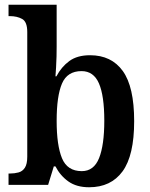

<svg xmlns="http://www.w3.org/2000/svg" viewBox="-20 -780 632 810"><path d="M356 10Q303 10 268.5 -14.5Q234 -39 214 -78H207L183 0H16V-48H23Q41 -48 58 -52.5Q75 -57 85 -72.5Q95 -88 95 -119V-645Q95 -688 73.5 -700Q52 -712 21 -712H16V-760H219V-583Q219 -566 218.5 -542Q218 -518 216.5 -495Q215 -472 214 -458H218Q239 -498 272.5 -522.5Q306 -547 360 -547Q450 -547 498 -480.5Q546 -414 546 -269Q546 -124 497 -57Q448 10 356 10ZM325 -58Q376 -58 398 -113Q420 -168 420 -271Q420 -376 397.5 -428Q375 -480 324 -480Q264 -480 241.5 -427.5Q219 -375 219 -270Q219 -167 241.5 -112.5Q264 -58 325 -58Z"/></svg>

Font: Noto Serif Tamil SemiCondensed SemiBold
Style: Italic
Weight: 600
Width: 4
Italic angle: -12°
Designer: Indian Type Foundry, Tom Grace, and the Monotype Design Team
Foundry: Monotype Imaging Inc.
Version: Version 2.003; ttfautohint (v1.8.4.7-5d5b)